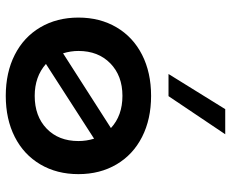

<svg xmlns="http://www.w3.org/2000/svg" viewBox="-86 -686 783 650"><g transform="rotate(90 305.0 -361.5)"><path d="M570 -236Q570 -163 537 -107Q504 -51 444 -20.5Q384 10 305 10Q226 10 166 -20.5Q106 -51 73 -107Q40 -163 40 -236Q40 -309 73 -365Q106 -421 166 -451.5Q226 -482 305 -482Q384 -482 444 -451.5Q504 -421 537 -365Q570 -309 570 -236ZM458 -236Q458 -263 450 -289L197 -126Q240 -88 305 -88Q374 -88 416 -128.5Q458 -169 458 -236ZM161 -184 414 -346Q372 -385 305 -385Q237 -385 195 -344Q153 -303 153 -236Q153 -210 161 -184ZM350 -733H435L306 -541H231Z"/></g></svg>

Font: Madhuban Medium
Style: Regular
Weight: 500
Designer: jaikishan Patel
Foundry: MagicType
Version: Version 1.000